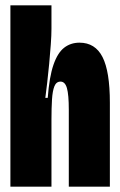

<svg xmlns="http://www.w3.org/2000/svg" viewBox="-20 -700 450 720"><path d="M19 0V-304V-680H173V-592Q173 -568 170.5 -533.5Q168 -499 164.5 -461.5Q161 -424 157 -390Q153 -356 150 -333H159Q165 -412 180.5 -457Q196 -502 220.5 -521Q245 -540 278 -540Q337 -540 364.5 -486Q392 -432 392 -315V0H238V-288Q238 -345 231 -369.5Q224 -394 207 -394Q191 -394 184 -376.5Q177 -359 175 -327Q173 -295 173 -252V0Z"/></svg>

Font: Bricolage Grotesque 96pt ExtraBold Condensed
Style: Regular
Weight: 800
Width: 3
Version: Version 1.001;gftools[0.9.33.dev8+g029e19f]